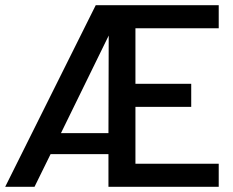

<svg xmlns="http://www.w3.org/2000/svg" viewBox="-20 -720 897 740"><path d="M0 0H113L175 -126H398V0H823V-89H502V-308H717V-397H502V-611H823V-700H349ZM215 -207 399 -583 398 -207Z"/></svg>

Font: Vanilla Cream DemiBold
Style: Regular
Weight: 600
Designer: Jeremy Tribby, Jinavaṁso
Foundry: Tribby Type
Version: Version 1.422;Glyphs 3.1.2 (3151)